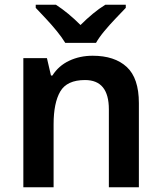

<svg xmlns="http://www.w3.org/2000/svg" viewBox="-20 -786 678 806"><path d="M369 -552Q461 -552 512 -505Q563 -458 563 -353V0H437V-327Q437 -450 337 -450Q261 -450 233 -402Q205 -354 205 -264V0H78V-542H177L194 -469H200Q226 -510 270.5 -531Q315 -552 369 -552ZM254 -606Q240 -629 218 -656Q196 -683 172 -708.5Q148 -734 130 -753V-766H215Q241 -749 266.5 -728Q292 -707 318 -681Q344 -707 370 -728.5Q396 -750 422 -766H508V-753Q490 -734 465.5 -708.5Q441 -683 418.5 -656Q396 -629 383 -606Z"/></svg>

Font: Noto Sans Thai Looped SemiBold
Style: Regular
Weight: 600
Designer: Sasikarn Vongin, Ben Mitchell
Foundry: The Fontpad Ltd
Version: Version 1.001; ttfautohint (v1.8.4.7-5d5b)